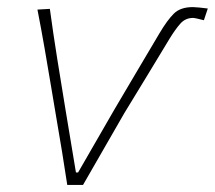

<svg xmlns="http://www.w3.org/2000/svg" viewBox="-20 -521 606 541"><path d="M169.5 0Q162.5 -47 154.8 -93.8Q147 -140.5 139 -187.5L124.5 -274Q115.5 -327.5 105.8 -384Q96 -440.5 85.5 -494L120.5 -496Q130 -426 141.2 -355.8Q152.5 -285.5 164 -215.5L194 -35H200L303.5 -214.5Q336 -269.5 367 -322Q398 -374.5 429.5 -427.5Q451.5 -464.5 470 -482.8Q488.5 -501 523.5 -501Q527 -501 541.5 -499.8Q556 -498.5 565.5 -497L554.5 -464Q545 -466.5 536 -468.5Q527 -470.5 524 -470.5Q502.5 -470.5 488.2 -454.5Q474 -438.5 457.5 -411.5Q425.5 -358.5 394.2 -307Q363 -255.5 330.5 -202.5Q301.5 -152 272.2 -101.2Q243 -50.5 214 0Z"/></svg>

Font: Commissioner Loud Thin
Style: Italic
Weight: 100
Italic angle: -12°
Designer: Kostas Bartsokas
Foundry: Kostas Bartsokas
Version: Version 1.000; ttfautohint (v1.8.3)